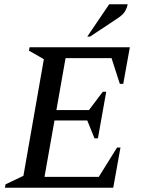

<svg xmlns="http://www.w3.org/2000/svg" viewBox="-20 -882 662 902"><path d="M3 0 6 -16 90 -56 186 -604 116 -644 119 -660H590L559 -488H543L504 -609H288L245 -365H398L463 -451H479L440 -232H424L390 -316H236L189 -51H444L530 -189H546L512 0ZM390 -710 493 -862H580Q577 -847 569 -831.5Q561 -816 537 -799L403 -710Z"/></svg>

Font: Spectral Medium
Style: Italic
Weight: 500
Italic angle: -10°
Designer: Jean-Baptiste Levee
Foundry: Production Type
Version: Version 2.001